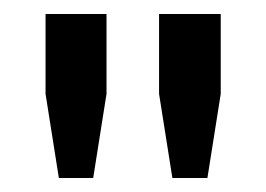

<svg xmlns="http://www.w3.org/2000/svg" viewBox="-20 -820 380 274"><path d="M64 -566 45 -686V-800H132V-686L113 -566ZM207 -686V-800H295V-686L276 -566H226Z"/></svg>

Font: Big Shoulders Text SemiBold
Style: Regular
Weight: 600
Designer: Patric King
Foundry: XO Type Co
Version: Version 1.000; ttfautohint (v1.8.2)